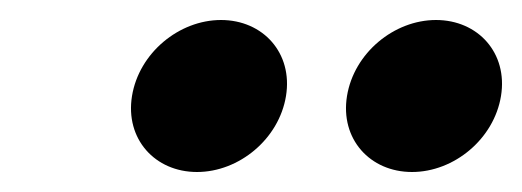

<svg xmlns="http://www.w3.org/2000/svg" viewBox="-20 -665 522 192"><path d="M177 -493C219 -493 259 -526 266 -569C273 -612 243 -645 201 -645C159 -645 119 -612 112 -569C105 -526 135 -493 177 -493ZM392 -493C434 -493 474 -526 481 -569C488 -612 458 -645 416 -645C374 -645 334 -612 327 -569C320 -526 350 -493 392 -493Z"/></svg>

Font: Charger Pro
Style: BlkObl
Weight: 900
Designer: Jasper
Foundry: Cannot Into Space Fonts
Version: Version 1.09